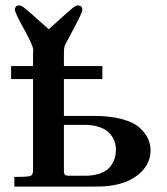

<svg xmlns="http://www.w3.org/2000/svg" viewBox="-20 -689 615 709"><path d="M21 -397V-445H102V-490Q102 -493 102.5 -497Q103 -501 103 -503Q103 -520 69 -581Q35 -642 35 -653Q35 -669 52 -669Q58 -669 68 -661.5Q78 -654 115 -621Q142 -597 160 -581Q233 -647 246.5 -658Q260 -669 266 -669H267Q284 -669 284 -653Q284 -642 252 -583Q220 -524 218 -517Q216 -508 216 -490V-445H358V-397H216V-261H325Q387 -261 431 -249Q475 -237 496.5 -216.5Q518 -196 527 -176Q536 -156 536 -134Q536 -81 490.5 -44Q445 -7 367 -1Q352 0 322 0H33V-36H49Q86 -36 94 -40Q102 -44 102 -60V-397ZM216 -60Q216 -47 220 -43.5Q224 -40 234 -40H293Q329 -40 353.5 -50Q378 -60 389 -76Q400 -92 404 -106Q408 -120 408 -134Q408 -145 406 -156Q404 -167 396.5 -180.5Q389 -194 377 -204Q365 -214 343 -221Q321 -228 292 -228H216Z"/></svg>

Font: CMU Serif
Style: Bold
Weight: 700
Version: Version 0.7.0